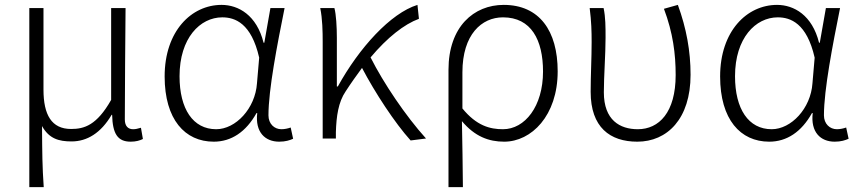

<svg xmlns="http://www.w3.org/2000/svg" viewBox="-20 -567 3515 786"><path d="M100 199H159C153 111 153 66 152 -51C181 1 221 12 273 12C336 12 393 -22 437 -97H439C441 -20 461 13 515 13C537 13 553 8 565 2L557 -44C543 -40 535 -38 525 -38C505 -38 491 -50 491 -78C491 -225 493 -379 494 -534H435V-158C376 -54 325 -39 271 -39C191 -39 158 -97 158 -200V-534H100Z M855 13C927 13 987 -27 1030 -104H1033C1024 -26 1065 13 1123 13C1149 13 1167 7 1180 1L1170 -45C1159 -41 1145 -38 1132 -38C1103 -38 1079 -60 1079 -95C1079 -200 1115 -385 1145 -534H1087L1062 -392H1059C1031 -505 956 -547 887 -547C764 -547 654 -440 654 -254C654 -78 737 13 855 13ZM865 -38C770 -38 715 -121 715 -255C715 -411 799 -496 890 -496C942 -496 1009 -472 1041 -331L1032 -226C1025 -123 945 -38 865 -38Z M1661 8 1724 0C1640 -93 1550 -227 1497 -332C1566 -414 1635 -468 1695 -490L1689 -547C1579 -513 1450 -371 1363 -213H1359V-412C1359 -457 1356 -508 1349 -534H1291C1300 -490 1301 -438 1301 -395V0H1355V-26C1357 -91 1365 -149 1395 -193C1417 -227 1440 -259 1462 -289C1515 -188 1596 -64 1661 8Z M1816 199H1875C1874 96 1873 32 1871 -71C1924 -8 1981 13 2044 13C2155 13 2263 -93 2263 -275C2263 -441 2188 -547 2042 -547C1920 -547 1816 -458 1816 -281ZM2039 -38C1986 -38 1931 -52 1873 -123V-271C1873 -426 1952 -496 2039 -496C2155 -496 2203 -403 2203 -274C2203 -132 2129 -38 2039 -38Z M2589 13C2711 13 2807 -80 2807 -261C2807 -358 2790 -451 2755 -547L2698 -531C2735 -433 2746 -346 2746 -260C2746 -107 2678 -38 2591 -38C2518 -38 2452 -75 2452 -189C2452 -253 2459 -345 2459 -412C2459 -457 2459 -496 2451 -534H2394C2401 -479 2402 -438 2402 -395C2402 -327 2398 -259 2398 -191C2398 -46 2477 13 2589 13Z M3129 13C3201 13 3261 -27 3304 -104H3307C3298 -26 3339 13 3397 13C3423 13 3441 7 3454 1L3444 -45C3433 -41 3419 -38 3406 -38C3377 -38 3353 -60 3353 -95C3353 -200 3389 -385 3419 -534H3361L3336 -392H3333C3305 -505 3230 -547 3161 -547C3038 -547 2928 -440 2928 -254C2928 -78 3011 13 3129 13ZM3139 -38C3044 -38 2989 -121 2989 -255C2989 -411 3073 -496 3164 -496C3216 -496 3283 -472 3315 -331L3306 -226C3299 -123 3219 -38 3139 -38Z"/></svg>

Font: Noto Sans HK Light
Style: Regular
Weight: 300
Designer: Ryoko NISHIZUKA 西塚涼子 (kana, bopomofo & ideographs); Paul D. Hunt (Latin, Greek & Cyrillic); Sandoll Communications 산돌커뮤니
Foundry: Adobe
Version: Version 2.004;hotconv 1.0.118;makeotfexe 2.5.65603